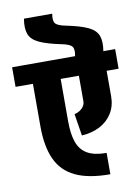

<svg xmlns="http://www.w3.org/2000/svg" viewBox="-127 -987 797 1090"><g transform="rotate(-10 272.0 -442.5)"><path d="M419 35Q294 35 218.5 -1Q143 -37 109 -111.5Q75 -186 75 -301H235Q235 -228 252 -181Q269 -134 309 -111Q349 -88 419 -88ZM75 -301V-604H235V-301ZM340 -400V-605H500V-400ZM-25 -547V-660H569V-547ZM500 -400Q500 -345 474.5 -303.5Q449 -262 404 -238Q359 -214 298 -210L278 -336Q295 -340 309 -349Q323 -358 331.5 -371Q340 -384 340 -400ZM338 -660Q346 -699 333.5 -715Q321 -731 275 -740L315 -840Q399 -823 442 -802.5Q485 -782 497.5 -748.5Q510 -715 501 -660ZM275 -740Q192 -757 148.5 -777.5Q105 -798 92.5 -831.5Q80 -865 89 -920H252Q245 -881 257 -865Q269 -849 315 -840Z"/></g></svg>

Font: Akshar Light
Style: Bold
Weight: 700
Version: Version 1.100